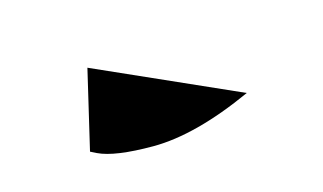

<svg xmlns="http://www.w3.org/2000/svg" viewBox="-36 -813 522 310"><g transform="rotate(-15 224.5 -658.0)"><path d="M359 -627Q262 -583 191 -583Q127 -583 100 -596L90 -601L121 -733Z"/></g></svg>

Font: Ceviche One
Style: Regular
Weight: 400
Version: Version 1.002